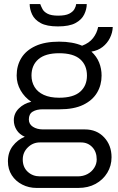

<svg xmlns="http://www.w3.org/2000/svg" viewBox="-20 -743 580 945"><path d="M160 182Q122 182 89.5 165.5Q57 149 38 119.5Q19 90 19 51Q19 7 42.5 -24Q66 -55 102 -70Q76 -81 62 -103Q48 -125 48 -151Q48 -185 73 -209.5Q98 -234 134 -242Q101 -264 81.5 -298Q62 -332 62 -371Q62 -420 85 -457.5Q108 -495 154.5 -516.5Q201 -538 271 -538Q304 -538 332.5 -533Q361 -528 384 -518Q419 -531 438 -555.5Q457 -580 463 -610H535Q534 -582 521 -556Q508 -530 485 -512Q462 -494 430 -489Q456 -465 468 -435Q480 -405 480 -371Q480 -324 457.5 -286.5Q435 -249 389.5 -227Q344 -205 273 -205H190Q160 -205 141 -193.5Q122 -182 122 -155Q122 -132 142 -119Q162 -106 192 -106H398Q456 -106 492.5 -67Q529 -28 529 31Q529 73 508 107.5Q487 142 450.5 162Q414 182 365 182ZM176 125H363Q389 125 410 114Q431 103 443.5 83.5Q456 64 456 42Q456 4 434 -19Q412 -42 379 -42H176Q142 -42 117 -17.5Q92 7 92 42Q92 80 116.5 102.5Q141 125 176 125ZM271 -262Q341 -262 374.5 -291.5Q408 -321 408 -371Q408 -422 374.5 -451.5Q341 -481 271 -481Q203 -481 169 -451.5Q135 -422 135 -371Q135 -340 150 -315Q165 -290 195.5 -276Q226 -262 271 -262ZM265 -613Q210 -613 180 -629.5Q150 -646 138 -672Q126 -698 126 -723H178Q182 -712 189 -698.5Q196 -685 214 -675.5Q232 -666 266 -666Q302 -666 320.5 -675.5Q339 -685 346.5 -698.5Q354 -712 355 -723H407Q407 -698 394.5 -672Q382 -646 351.5 -629.5Q321 -613 265 -613Z"/></svg>

Font: Archivo SemiBold Light
Style: Regular
Weight: 300
Version: Version 2.001